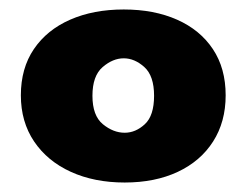

<svg xmlns="http://www.w3.org/2000/svg" viewBox="-20 -732 520 405"><path d="M243 -347Q179 -347 129.5 -369.5Q80 -392 52 -433.5Q24 -475 24 -531Q24 -588 51.5 -628.5Q79 -669 128 -690.5Q177 -712 241 -712Q305 -712 353.5 -690.5Q402 -669 429 -628.5Q456 -588 456 -531Q456 -475 429.5 -433.5Q403 -392 355 -369.5Q307 -347 243 -347ZM243 -452Q266 -452 285.5 -470Q305 -488 305 -530Q305 -572 284.5 -590.5Q264 -609 241 -609Q218 -609 196.5 -590.5Q175 -572 175 -530Q175 -488 197 -470Q219 -452 243 -452Z"/></svg>

Font: Parkinsans ExtraBold
Style: Regular
Weight: 800
Designer: Red Stone, Indian Type Foundry
Foundry: Indian Type Foundry
Version: Version 1.000